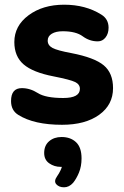

<svg xmlns="http://www.w3.org/2000/svg" viewBox="-20 -523 528 817"><path d="M244 8Q125 8 58 -34Q27 -53 27 -93Q27 -148 73 -148Q108 -148 141 -127Q174 -106 249 -106Q320 -106 320 -145Q320 -164 299.5 -174Q279 -184 208 -198Q120 -215 80.5 -249Q41 -283 41 -344Q41 -413 101.5 -458Q162 -503 253 -503Q344 -503 411 -461Q442 -442 442 -405Q442 -380 429 -363.5Q416 -347 396 -347Q361 -347 332 -368.5Q303 -390 247 -390Q218 -390 200.5 -379.5Q183 -369 183 -350Q183 -330 203.5 -319Q224 -308 284 -297Q382 -278 421.5 -245Q461 -212 461 -148Q461 -77 402 -34.5Q343 8 244 8ZM291 255Q274 274 252.5 274Q231 274 219.5 261Q208 248 223 227Q231 216 238 201Q245 186 245 175L278 187H238Q211 187 189.5 172Q168 157 168 128Q168 96 189 78Q210 60 242 60Q280 60 303.5 82Q327 104 327 151Q327 185 316 211.5Q305 238 291 255Z"/></svg>

Font: Nunito VF Beta Light
Style: Regular
Weight: 300
Designer: Vernon Adams
Foundry: newtypography
Version: Version 3.001